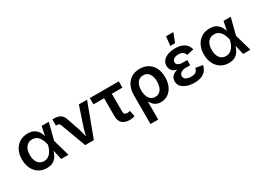

<svg xmlns="http://www.w3.org/2000/svg" viewBox="-24 -1645 3717 2729"><g transform="rotate(-30 1835.0 -280.5)"><path d="M293.9 11.7Q219.2 11.7 162.8 -23.9Q106.4 -59.6 75 -123Q43.5 -186.5 43.5 -271Q43.5 -355.5 75.2 -418.9Q106.9 -482.4 163.8 -517.6Q220.7 -552.7 296.4 -552.7Q360.4 -552.7 400.1 -529.5Q439.9 -506.3 461.9 -470.7Q483.9 -435.1 494.6 -397.5L524.4 -545.9H642.6L572.3 -272.9L650.4 0H530.8L495.6 -156.2Q484.9 -117.7 462.9 -78.9Q440.9 -40 400.6 -14.2Q360.4 11.7 293.9 11.7ZM469.7 -272.9 469.2 -274.4Q460.9 -312.5 443.4 -352.8Q425.8 -393.1 393.8 -420.7Q361.8 -448.2 311 -448.2Q246.6 -448.2 209.5 -401.1Q172.4 -354 172.4 -271.5Q172.4 -189 208.3 -141.8Q244.1 -94.7 306.6 -94.7Q344.7 -94.7 372.8 -111.3Q400.9 -127.9 420.4 -155Q439.9 -182.1 451.9 -212.9Q463.9 -243.7 469.2 -271.5Z M924.8 0 770 -417.5Q758.8 -447.8 724.1 -447.8H703.1V-549.8H726.6Q793 -549.8 832.3 -525.4Q871.6 -501 889.2 -445.8L957 -249Q968.8 -212.4 978.5 -176Q988.3 -139.6 997.1 -103Q1005.9 -140.1 1015.4 -176.5Q1024.9 -212.9 1036.6 -249L1136.2 -545.9H1270.5L1066.9 0Z M1653.3 7.3Q1574.7 7.3 1532.7 -31.7Q1490.7 -70.8 1490.7 -143.1V-442.9H1315.9V-545.9H1791.5V-442.9H1617.7V-153.8Q1617.7 -124 1630.4 -110.1Q1643.1 -96.2 1671.9 -96.2Q1680.7 -96.2 1694.8 -98.4Q1709 -100.6 1718.3 -102.5L1737.8 -4.4Q1717.8 1.5 1696 4.4Q1674.3 7.3 1653.3 7.3Z M1878.4 204.1V-267.6Q1878.4 -353.5 1909.4 -417.5Q1940.4 -481.4 1997.8 -517.1Q2055.2 -552.7 2135.3 -552.7Q2212.4 -552.7 2270.3 -518.6Q2328.1 -484.4 2360.1 -420.9Q2392.1 -357.4 2392.1 -268.6Q2392.1 -182.6 2362.5 -120.1Q2333 -57.6 2282.2 -23.9Q2231.4 9.8 2167 9.8Q2119.6 9.8 2088.6 -6.1Q2057.6 -22 2039.1 -44.4Q2020.5 -66.9 2010.7 -86.4H2005.4V204.1ZM2132.3 -94.7Q2195.8 -94.7 2228.8 -145Q2261.7 -195.3 2261.7 -272.9Q2261.7 -348.6 2229.7 -398.4Q2197.8 -448.2 2133.3 -448.2Q2070.8 -448.2 2036.9 -400.6Q2002.9 -353 2002.9 -272.9Q2002.9 -193.8 2036.6 -144.3Q2070.3 -94.7 2132.3 -94.7Z M2717.3 9.8Q2648.4 9.8 2594.5 -9.3Q2540.5 -28.3 2509.3 -63.7Q2478 -99.1 2478 -147.9Q2478 -188 2503.9 -223.1Q2529.8 -258.3 2592.8 -274.4Q2535.2 -290 2511.5 -322.5Q2487.8 -355 2487.8 -394Q2487.8 -444.3 2517.3 -480Q2546.9 -515.6 2598.4 -534.2Q2649.9 -552.7 2716.3 -552.7Q2901.4 -552.7 2936 -409.7L2820.8 -385.7Q2812 -418 2786.6 -436.5Q2761.2 -455.1 2715.3 -455.1Q2667 -455.1 2639.2 -434.8Q2611.3 -414.6 2611.3 -384.8Q2611.3 -356.9 2637.7 -339.4Q2664.1 -321.8 2713.4 -321.8H2785.6V-236.8H2713.4Q2661.1 -236.8 2631.8 -215.1Q2602.5 -193.4 2602.5 -160.2Q2602.5 -128.4 2632.8 -108.6Q2663.1 -88.9 2718.8 -88.9Q2772.5 -88.9 2796.6 -108.6Q2820.8 -128.4 2829.6 -168.9L2944.8 -147.5Q2928.2 -72.3 2873.3 -31.2Q2818.4 9.8 2717.3 9.8ZM2677.2 -615.7 2693.4 -765.1H2813L2755.4 -615.7Z M3279.8 11.7Q3205.1 11.7 3148.7 -23.9Q3092.3 -59.6 3060.8 -123Q3029.3 -186.5 3029.3 -271Q3029.3 -355.5 3061 -418.9Q3092.8 -482.4 3149.7 -517.6Q3206.5 -552.7 3282.2 -552.7Q3346.2 -552.7 3386 -529.5Q3425.8 -506.3 3447.8 -470.7Q3469.7 -435.1 3480.5 -397.5L3510.3 -545.9H3628.4L3558.1 -272.9L3636.2 0H3516.6L3481.4 -156.2Q3470.7 -117.7 3448.7 -78.9Q3426.8 -40 3386.5 -14.2Q3346.2 11.7 3279.8 11.7ZM3455.6 -272.9 3455.1 -274.4Q3446.8 -312.5 3429.2 -352.8Q3411.6 -393.1 3379.6 -420.7Q3347.7 -448.2 3296.9 -448.2Q3232.4 -448.2 3195.3 -401.1Q3158.2 -354 3158.2 -271.5Q3158.2 -189 3194.1 -141.8Q3230 -94.7 3292.5 -94.7Q3330.6 -94.7 3358.6 -111.3Q3386.7 -127.9 3406.2 -155Q3425.8 -182.1 3437.7 -212.9Q3449.7 -243.7 3455.1 -271.5Z"/></g></svg>

Font: Inter SemiBold
Style: Regular
Weight: 600
Designer: Rasmus Andersson
Foundry: rsms
Version: Version 4.001;git-9221beed3